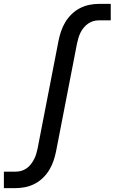

<svg xmlns="http://www.w3.org/2000/svg" viewBox="-32 -760 602 990"><path d="M-12 210V125H50Q64 125 78 121Q92 117 105 108Q118 99 127.5 86.5Q137 74 144 60.5Q151 47 155 33Q159 19 162 5L270 -551Q275 -575 283 -599Q291 -623 304.5 -645.5Q318 -668 337.5 -687Q357 -706 380.5 -718Q404 -730 429 -735Q454 -740 478 -740H539V-655H477Q463 -655 449 -651Q435 -647 422 -638Q409 -629 399 -616.5Q389 -604 382.5 -590.5Q376 -577 372 -563Q368 -549 365 -535L257 21Q252 45 244 69Q236 93 222.5 115.5Q209 138 189.5 157Q170 176 146.5 188Q123 200 98 205Q73 210 49 210Z"/></svg>

Font: Lode Dark
Style: Bold Italic
Weight: 700
Italic angle: -11°
Monospace: yes
Designer: Belleve Invis
Foundry: Belleve Invis
Version: Version 29.2.0; ttfautohint (v1.8.3)